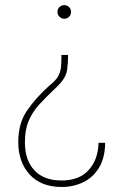

<svg xmlns="http://www.w3.org/2000/svg" viewBox="-20 -558 485 764"><path d="M262.7 -510.7Q262.7 -499.5 254.9 -491.5Q247.1 -483.4 235.8 -483.4Q224.6 -483.4 216.6 -491.5Q208.5 -499.5 208.5 -510.7Q208.5 -522 216.6 -529.8Q224.6 -537.6 235.8 -537.6Q247.1 -537.6 254.9 -529.8Q262.7 -522 262.7 -510.7ZM224.6 -339.4H251Q250.5 -303.2 247.3 -281.5Q244.1 -259.8 231.4 -241.5Q218.8 -223.1 189.9 -196.8Q160.2 -168.5 135 -140.9Q109.9 -113.3 94.5 -78.1Q79.1 -43 79.1 8.3Q79.1 79.1 116.7 119.6Q154.3 160.2 225.1 160.2Q295.9 160.2 333.3 118.2Q370.6 76.2 372.1 10.3H398.4Q397.9 69.3 374.5 108.4Q351.1 147.5 312 166.7Q272.9 186 225.1 186Q143.6 186 98.1 136.5Q52.7 86.9 52.7 7.3Q52.7 -66.9 87.2 -117.4Q121.6 -168 176.3 -217.3Q200.7 -236.3 210.7 -253.4Q220.7 -270.5 222.7 -291Q224.6 -311.5 224.6 -339.4Z"/></svg>

Font: Vazirmatn UI Thin
Style: Regular
Weight: 100
Designer: Saber Rastikerdar
Foundry: Saber Rastikerdar
Version: Version 33.003